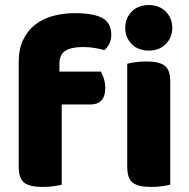

<svg xmlns="http://www.w3.org/2000/svg" viewBox="-20 -731 749 759"><path d="M215 -448H379Q385 -437 390.5 -420.5Q396 -404 396 -384Q396 -349 380.5 -333.5Q365 -318 339 -318H224V-1Q213 2 192.5 5Q172 8 148 8Q98 8 76 -8.5Q54 -25 54 -72V-486Q54 -537 71.5 -573.5Q89 -610 119 -633.5Q149 -657 189.5 -668Q230 -679 276 -679Q350 -679 385 -659.5Q420 -640 420 -593Q420 -573 411.5 -557Q403 -541 393 -533Q374 -538 353.5 -541.5Q333 -545 306 -545Q263 -545 239 -530.5Q215 -516 215 -480ZM483 -479Q494 -482 514.5 -485Q535 -488 559 -488Q609 -488 631 -471.5Q653 -455 653 -408V-1Q642 2 621.5 5Q601 8 577 8Q527 8 505 -8.5Q483 -25 483 -72ZM475 -621Q475 -659 500.5 -685Q526 -711 568 -711Q610 -711 635.5 -685Q661 -659 661 -621Q661 -583 635.5 -557Q610 -531 568 -531Q526 -531 500.5 -557Q475 -583 475 -621Z"/></svg>

Font: Baloo Tammudu 2 ExtraBold
Style: Regular
Weight: 800
Designer: Maithili Shingre, Omkar Shende and Ek Type
Foundry: Ek Type
Version: Version 1.640;hotconv 1.0.111;makeotfexe 2.5.65597; ttfautoh